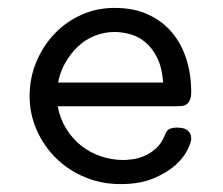

<svg xmlns="http://www.w3.org/2000/svg" viewBox="-20 -460 565 486"><path d="M55 -217Q55 -263 72 -303.5Q89 -344 118 -374.5Q147 -405 186 -422.5Q225 -440 270 -440Q319 -440 355.5 -423Q392 -406 416 -377Q440 -348 452 -309.5Q464 -271 464 -228Q464 -214 460.5 -206.5Q457 -199 451.5 -195.5Q446 -192 439 -191.5Q432 -191 424 -191H126Q132 -159 148 -133.5Q164 -108 186.5 -90.5Q209 -73 236.5 -64Q264 -55 292 -55Q302 -55 316.5 -57Q331 -59 346 -65.5Q361 -72 374.5 -84Q388 -96 396 -115Q401 -129 408 -133Q415 -137 429 -137Q431 -137 437 -136.5Q443 -136 449 -133.5Q455 -131 459.5 -125Q464 -119 464 -109Q464 -100 454.5 -80.5Q445 -61 424 -42Q403 -23 368.5 -8.5Q334 6 285 6Q237 6 195 -11.5Q153 -29 122 -59.5Q91 -90 73 -130.5Q55 -171 55 -217ZM393 -251Q390 -290 377.5 -314.5Q365 -339 347.5 -353.5Q330 -368 309.5 -373.5Q289 -379 270 -379Q244 -379 220 -369.5Q196 -360 177.5 -342.5Q159 -325 145.5 -301.5Q132 -278 127 -251Z"/></svg>

Font: CMU Typewriter Custom
Style: Regular
Weight: 500
Monospace: yes
Version: Version 0.7.0